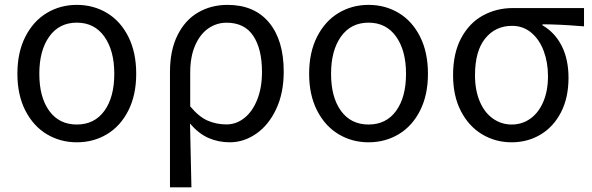

<svg xmlns="http://www.w3.org/2000/svg" viewBox="-20 -576 2451 795"><path d="M52 -270.6Q52 -359.2 84.9 -423.9Q117.8 -488.6 173.7 -522.2Q229.6 -555.8 298 -555.8Q367.2 -555.8 423.1 -522.2Q479 -488.6 511.5 -423.9Q544 -359.2 544 -270.6Q544 -182.8 511.5 -118.4Q479 -54 423.1 -20.4Q367.2 13.2 298 13.2Q229.6 13.2 173.7 -20.4Q117.8 -54 84.9 -118.4Q52 -182.8 52 -270.6ZM453.2 -270.6Q453.2 -366.8 412.1 -424.5Q371 -482.2 298 -482.2Q225 -482.2 183.9 -424.5Q142.8 -366.8 142.8 -270.6Q142.8 -173.4 183.9 -116.9Q225 -60.4 298 -60.4Q371 -60.4 412.1 -116.9Q453.2 -173.4 453.2 -270.6Z M922 -555.8Q1033.4 -555.8 1094.1 -482.6Q1154.8 -409.4 1154.8 -279.6Q1154.8 -190.4 1123.4 -124Q1092 -57.6 1040.7 -22.2Q989.4 13.2 931.6 13.2Q883.8 13.2 842.8 -4.9Q801.8 -23 766.8 -64.8Q769.8 67.4 772.6 199.6H683.8V-278Q683.8 -367.8 715.2 -430.6Q746.6 -493.4 800.6 -524.6Q854.6 -555.8 922 -555.8ZM1064.8 -278.2Q1064.8 -373.2 1028.6 -427.6Q992.4 -482 918.2 -482Q877.2 -482 843 -458.6Q808.8 -435.2 788.2 -388.4Q767.6 -341.6 767.6 -275V-135.6Q803.4 -92.4 839.7 -76.6Q876 -60.8 917.6 -60.8Q958.2 -60.8 991.7 -87.3Q1025.2 -113.8 1045 -163.3Q1064.8 -212.8 1064.8 -278.2Z M1260 -270.6Q1260 -359.2 1292.9 -423.9Q1325.8 -488.6 1381.7 -522.2Q1437.6 -555.8 1506 -555.8Q1575.2 -555.8 1631.1 -522.2Q1687 -488.6 1719.5 -423.9Q1752 -359.2 1752 -270.6Q1752 -182.8 1719.5 -118.4Q1687 -54 1631.1 -20.4Q1575.2 13.2 1506 13.2Q1437.6 13.2 1381.7 -20.4Q1325.8 -54 1292.9 -118.4Q1260 -182.8 1260 -270.6ZM1661.2 -270.6Q1661.2 -366.8 1620.1 -424.5Q1579 -482.2 1506 -482.2Q1433 -482.2 1391.9 -424.5Q1350.8 -366.8 1350.8 -270.6Q1350.8 -173.4 1391.9 -116.9Q1433 -60.4 1506 -60.4Q1579 -60.4 1620.1 -116.9Q1661.2 -173.4 1661.2 -270.6Z M1856 -264.4Q1856 -356 1889.8 -418.7Q1923.6 -481.4 1979.9 -512Q2036.2 -542.6 2103 -542.6H2398.2V-467L2379.2 -468.2Q2299.2 -475 2226.2 -475.4V-471.2Q2277.6 -441.6 2305.8 -386Q2334 -330.4 2334 -253.8Q2334 -171.4 2302.9 -111.1Q2271.8 -50.8 2218.3 -18.8Q2164.8 13.2 2098.2 13.2Q2031.8 13.2 1976.7 -19.6Q1921.6 -52.4 1888.8 -115.2Q1856 -178 1856 -264.4ZM2249 -260.8Q2249 -317.6 2231.2 -365.1Q2213.4 -412.6 2179.7 -440.8Q2146 -469 2100.2 -469Q2031.4 -469 1989.1 -416.8Q1946.8 -364.6 1946.8 -264.4Q1946.8 -203 1966.2 -156.7Q1985.6 -110.4 2020.5 -85.4Q2055.4 -60.4 2098.6 -60.4Q2142 -60.4 2176.1 -84.8Q2210.2 -109.2 2229.6 -154.6Q2249 -200 2249 -260.8Z"/></svg>

Font: 寒蝉端黑体 Light
Style: Regular
Weight: 300
Designer: ChillDuanSans {Warren2060}; 
Source Han Sans {Ryoko NISHIZUKA 西塚涼子 (kana, bopomofo & ideographs); Paul D. Hunt (Latin, G
Foundry: ChillType&Adobe
Version: Version 1.300;Glyphs 3.3 (3306)